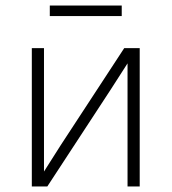

<svg xmlns="http://www.w3.org/2000/svg" viewBox="-20 -674 620 694"><path d="M441 -445 380 -350 151 0H95V-500H139V-54L200 -150L429 -500H485V0H441ZM160 -654H420V-616H160Z"/></svg>

Font: Retni Sans Light
Style: Regular
Weight: 300
Designer: Vitaly Kuzmin
Foundry: ParaType Ltd.
Version: Version 1.00;March 2, 2019;FontCreator 11.5.0.2425 64-bit; t